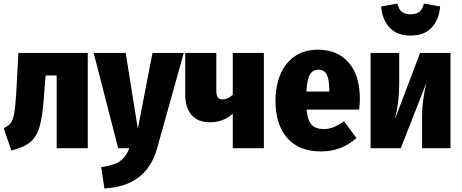

<svg xmlns="http://www.w3.org/2000/svg" viewBox="-20 -829 2583 1074"><path d="M471 -533V0H297V-407H235L227 -303Q219 -185 203 -126Q187 -67 151.5 -36Q116 -5 43 13L1 -112Q28 -125 40.5 -141.5Q53 -158 59.5 -195Q66 -232 71 -311L83 -533Z M859 0Q800 213 564 225L546 106Q615 97 649.5 73.5Q684 50 704 0H641L504 -533H683L751 -109L833 -533H1008Z M1456 -533V0H1282V-193Q1229 -145 1155 -145Q1087 -145 1051.5 -186Q1016 -227 1016 -301V-533H1190V-321Q1190 -295 1198.5 -284Q1207 -273 1225 -273Q1240 -273 1255 -280Q1270 -287 1282 -299V-533Z M1989 -216H1695Q1701 -153 1724 -130Q1747 -107 1791 -107Q1819 -107 1845.5 -117.5Q1872 -128 1904 -151L1974 -57Q1890 18 1776 18Q1651 18 1586 -58Q1521 -134 1521 -264Q1521 -347 1548 -412Q1575 -477 1628.5 -514Q1682 -551 1759 -551Q1867 -551 1930 -479.5Q1993 -408 1993 -275Q1993 -250 1989 -216ZM1822 -324Q1822 -382 1808.5 -410.5Q1795 -439 1761 -439Q1730 -439 1714 -412.5Q1698 -386 1694 -317H1822Z M2500 0H2341V-174Q2341 -270 2366 -368L2222 0H2053V-533H2213V-356Q2213 -256 2189 -162L2330 -533H2500ZM2112 -793 2203 -809Q2210 -777 2228 -763Q2246 -749 2277 -749Q2308 -749 2326 -763Q2344 -777 2351 -809L2442 -793Q2436 -719 2394.5 -674.5Q2353 -630 2277 -630Q2201 -630 2159.5 -674.5Q2118 -719 2112 -793Z"/></svg>

Font: Fira Sans Condensed ExtraBold
Style: Regular
Weight: 800
Width: 3
Designer: Carrois Corporate & Edenspiekermann AG
Foundry: Carrois Corporate GbR & Edenspiekermann AG
Version: Version 4.203